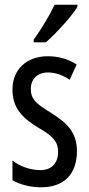

<svg xmlns="http://www.w3.org/2000/svg" viewBox="-20 -786 379 816"><path d="M309 -757V-766H212C191 -721 161 -671 123 -617V-606H175C216 -642 284 -715 309 -757ZM307 -144C307 -226 262 -265 196 -307C133 -345 111 -365 111 -408C111 -450 139 -478 184 -478C217 -478 248 -466 276 -447L306 -512C269 -535 229 -547 183 -547C94 -547 33 -491 33 -406C33 -323 78 -283 145 -242C205 -208 227 -183 227 -141C227 -92 199 -63 152 -63C108 -63 62 -80 33 -104V-20C63 -3 105 10 155 10C251 10 307 -45 307 -144Z"/></svg>

Font: Noto Sans Sinhala ExtraCondensed
Style: Regular
Weight: 400
Width: 2
Designer: Jelle Bosma - Monotype Design Team
Foundry: Monotype Imaging Inc.
Version: Version 2.006